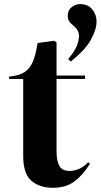

<svg xmlns="http://www.w3.org/2000/svg" viewBox="-20 -876 478 910"><path d="M231 14Q167 14 128.5 -19.5Q90 -53 90 -136V-502H23V-513Q70 -517 96 -534Q122 -551 136 -584.5Q150 -618 158 -672L237 -683L248 -675V-518H383V-502H248V-157Q248 -113 261.5 -89.5Q275 -66 309 -66Q359 -66 398 -107L406 -99Q372 -45 332 -15.5Q292 14 231 14ZM314.9 -584.4 303.1 -596.3Q335.7 -634.9 345.1 -660.6Q354.5 -686.3 354.5 -706.1Q354.5 -733.8 325.8 -756.6Q315.9 -763.5 308.5 -773.9Q301.1 -784.3 301.1 -802.1Q301.1 -826.8 318.9 -841.6Q336.7 -856.5 360.4 -856.5Q397 -856.5 417.3 -831.7Q437.6 -807 437.6 -773.4Q437.6 -735.8 409.9 -686.3Q382.2 -636.8 314.9 -584.4Z"/></svg>

Font: Literata 72pt
Style: Bold
Weight: 700
Designer: Latin by Veronika Burian and Jose Scaglione. Greek by Irene Vlachou. Cyrillic by Vera Evstafieva.
Foundry: TypeTogether
Version: Version 3.002